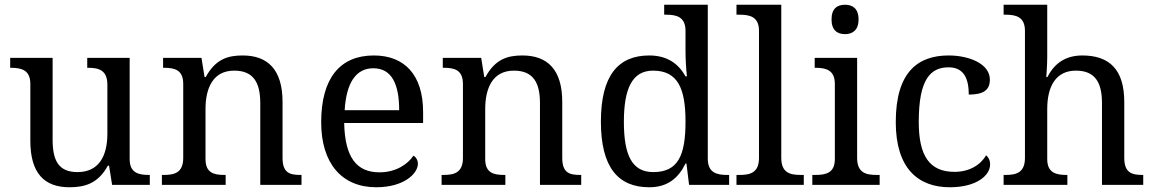

<svg xmlns="http://www.w3.org/2000/svg" viewBox="-20 -780 4871 810"><path d="M273 10C338 10 394 -6 435 -81H440L453 0H612V-42H609C565 -42 527 -50 527 -109V-536H348V-494H351C396 -494 433 -485 433 -422V-216C433 -119 395 -54 307 -54C226 -54 202 -104 202 -191V-536H23V-494H26C70 -494 108 -485 108 -426V-186C108 -49 167 10 273 10Z M663 0H932V-42H927C883 -42 847 -50 847 -109V-320C847 -406 877 -482 968 -482C1049 -482 1078 -432 1078 -345V0H1252V-42H1247C1202 -42 1172 -51 1172 -114V-350C1172 -487 1109 -546 1004 -546C940 -546 889 -530 848 -455H843L830 -536H668V-494H673C717 -494 753 -485 753 -426V-114C753 -51 716 -42 671 -42H663Z M1567 10C1686 10 1743 -49 1743 -89C1743 -106 1733 -119 1724 -123C1700 -87 1650 -53 1581 -53C1485 -53 1435 -115 1432 -261H1765V-307C1765 -465 1686 -546 1557 -546C1415 -546 1335 -451 1335 -264C1335 -91 1422 10 1567 10ZM1664 -315H1434C1441 -430 1481 -492 1555 -492C1635 -492 1664 -421 1664 -315Z M1843 0H2112V-42H2107C2063 -42 2027 -50 2027 -109V-320C2027 -406 2057 -482 2148 -482C2229 -482 2258 -432 2258 -345V0H2432V-42H2427C2382 -42 2352 -51 2352 -114V-350C2352 -487 2289 -546 2184 -546C2120 -546 2069 -530 2028 -455H2023L2010 -536H1848V-494H1853C1897 -494 1933 -485 1933 -426V-114C1933 -51 1896 -42 1851 -42H1843Z M2719 10C2797 10 2842 -29 2872 -90H2876L2887 0H3056V-42H3048C3004 -42 2966 -51 2966 -110V-760H2782V-718H2790C2834 -718 2872 -709 2872 -650V-568C2872 -536 2874 -491 2878 -458H2872C2843 -510 2796 -546 2719 -546C2587 -546 2515 -460 2515 -267C2515 -75 2587 10 2719 10ZM2736 -54C2647 -54 2612 -124 2612 -266C2612 -406 2647 -482 2735 -482C2840 -482 2872 -406 2872 -267C2872 -123 2840 -54 2736 -54Z M3087 0H3371V-42H3358C3313 -42 3276 -51 3276 -114V-760H3087V-718H3100C3144 -718 3182 -709 3182 -650V-114C3182 -51 3145 -42 3100 -42H3087Z M3545 -636C3576 -636 3602 -652 3602 -698C3602 -745 3576 -760 3545 -760C3513 -760 3488 -745 3488 -698C3488 -652 3513 -636 3545 -636ZM3407 0H3691V-42H3678C3633 -42 3596 -51 3596 -114V-536H3417V-494H3420C3464 -494 3502 -485 3502 -426V-109C3502 -50 3464 -42 3420 -42H3407Z M3987 10C4100 10 4157 -40 4157 -86C4157 -104 4150 -117 4140 -125C4117 -84 4069 -55 4007 -55C3900 -55 3856 -124 3856 -266C3856 -445 3905 -496 3982 -496C4049 -496 4067 -444 4067 -381C4126 -381 4156 -398 4156 -444C4156 -513 4065 -546 3982 -546C3855 -546 3759 -479 3759 -265C3759 -69 3854 10 3987 10Z M4214 0H4483V-42H4480C4436 -42 4398 -50 4398 -109V-320C4398 -418 4436 -482 4519 -482C4600 -482 4629 -432 4629 -345V0H4803V-42H4800C4755 -42 4723 -51 4723 -114V-350C4723 -487 4660 -546 4546 -546C4478 -546 4429 -515 4399 -455H4394C4394 -455 4398 -504 4398 -540V-760H4214V-718H4222C4266 -718 4304 -709 4304 -650V-114C4304 -51 4267 -42 4222 -42H4214Z"/></svg>

Font: Noto Fangsong KSS Vertical
Style: Regular
Weight: 400
Designer: LIU Zhao, ZHANG Congyu, Kushim JIANG
Foundry: Guyu Beijing Co. Ltd.
Version: Version 1.000;November 16, 2022;FontCreator 11.5.0.2427 64-b